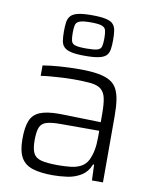

<svg xmlns="http://www.w3.org/2000/svg" viewBox="-88 -852 746 926"><g transform="rotate(10 285.5 -388.5)"><path d="M234 8Q175 8 136 -4Q97 -16 78.5 -48Q60 -80 60 -139Q60 -196 73 -228.5Q86 -261 119.5 -275Q153 -289 213 -289Q224 -289 247 -288.5Q270 -288 300 -287Q330 -286 360.5 -285.5Q391 -285 418 -284V-322Q418 -372 412 -400.5Q406 -429 388.5 -443.5Q371 -458 338 -461.5Q305 -465 253 -465Q230 -465 200 -463.5Q170 -462 141.5 -459.5Q113 -457 94 -454V-505Q129 -511 176 -514.5Q223 -518 275 -518Q327 -518 363 -512Q399 -506 422 -493Q445 -480 457 -458Q469 -436 474 -403Q479 -370 479 -325V0H425L422 -77H417Q402 -39 371.5 -20.5Q341 -2 304.5 3Q268 8 234 8ZM251 -44Q282 -44 311 -47Q340 -50 362 -61.5Q384 -73 396 -96Q408 -121 413 -148Q418 -175 418 -209V-242H229Q185 -242 161 -235Q137 -228 128 -207Q119 -186 119 -143Q119 -102 129.5 -80.5Q140 -59 168.5 -51.5Q197 -44 251 -44ZM287 -586Q244 -586 220 -591.5Q196 -597 184.5 -608.5Q173 -620 170 -639Q167 -658 167 -685Q167 -712 170 -731Q173 -750 184.5 -762Q196 -774 220 -779.5Q244 -785 287 -785Q330 -785 355 -779.5Q380 -774 391 -762Q402 -750 405 -731Q408 -712 408 -685Q408 -658 405 -639Q402 -620 391 -608.5Q380 -597 355 -591.5Q330 -586 287 -586ZM287 -622Q326 -622 342 -627Q358 -632 361.5 -646.5Q365 -661 365 -685Q365 -710 361.5 -724Q358 -738 342 -744Q326 -750 287 -750Q250 -750 233.5 -744Q217 -738 213.5 -724Q210 -710 210 -685Q210 -661 213.5 -646.5Q217 -632 233.5 -627Q250 -622 287 -622Z"/></g></svg>

Font: Saira Thin Light
Style: Regular
Weight: 300
Version: Version 1.101